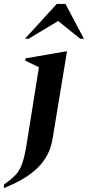

<svg xmlns="http://www.w3.org/2000/svg" viewBox="-97 -727 447 977"><path d="M-77 230V212Q-42 188 -20 165.5Q2 143 15 107.5Q28 72 38 10L101 -385L32 -418V-430L241 -466H244L171 -24Q158 63 97.5 124Q37 185 -77 230ZM30 -530 192 -707H236L330 -530H311L199 -620L49 -530Z"/></svg>

Font: Spectral
Style: Bold Italic
Weight: 700
Italic angle: -10°
Designer: Jean-Baptiste Levee
Foundry: Production Type
Version: Version 2.001